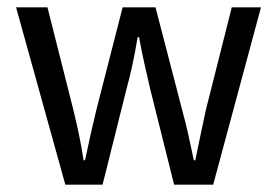

<svg xmlns="http://www.w3.org/2000/svg" viewBox="-20 -506 759 526"><path d="M159 0 24 -486H110L181 -205Q189 -172 196 -139Q203 -106 209 -67H213Q221 -106 228.5 -139Q236 -172 244 -205L316 -486H406L479 -205Q488 -172 495.5 -139Q503 -106 511 -67H515Q523 -106 530 -139Q537 -172 544 -205L615 -486H695L564 0H457L392 -260Q384 -294 376.5 -327.5Q369 -361 361 -404H357Q350 -361 342.5 -327Q335 -293 326 -260L261 0Z"/></svg>

Font: Source Sans 3 ExtraLight
Style: Regular
Weight: 400
Version: Version 3.052;hotconv 1.1.0;makeotfexe 2.6.0